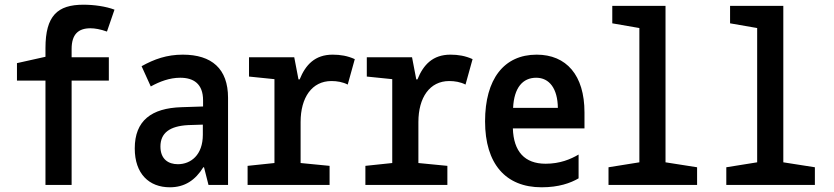

<svg xmlns="http://www.w3.org/2000/svg" viewBox="-20 -785 3540 815"><path d="M173 0H284V-443H442V-542H284V-577C284 -639 312 -665 364 -665C382 -665 406 -661 434 -651L466 -744C429 -758 379 -765 334 -765C224 -765 173 -718 173 -581V-544L52 -517V-443H173Z M701 10C764 10 809 -20 843 -75H846L865 0H948V-370C948 -493 879 -553 756 -553C688 -553 635 -534 581 -504L620 -418C658 -439 700 -455 745 -455C801 -455 842 -430 842 -359V-333L750 -330C623 -326 552 -273 552 -155C552 -47 613 10 701 10ZM735 -88C695 -88 661 -109 661 -163C661 -221 701 -250 779 -254L841 -256V-213C841 -127 790 -88 735 -88Z M1031 0H1379V-81L1256 -93V-267C1256 -371 1304 -441 1387 -441C1410 -441 1435 -437 1456 -426L1486 -534C1455 -548 1425 -553 1392 -553C1317 -553 1277 -510 1252 -448H1247L1229 -542H1037V-460L1145 -449V-93L1031 -81Z M1531 0H1879V-81L1756 -93V-267C1756 -371 1804 -441 1887 -441C1910 -441 1935 -437 1956 -426L1986 -534C1955 -548 1925 -553 1892 -553C1817 -553 1777 -510 1752 -448H1747L1729 -542H1537V-460L1645 -449V-93L1531 -81Z M2279 10C2352 10 2402 -8 2436 -28V-129C2402 -109 2357 -90 2296 -90C2207 -90 2160 -142 2157 -240H2461V-308C2461 -466 2384 -553 2258 -553C2119 -553 2039 -449 2039 -270C2039 -90 2126 10 2279 10ZM2348 -327H2158C2162 -413 2199 -455 2256 -455C2312 -455 2347 -409 2348 -327Z M2563 0H2939V-75L2805 -96V-760H2579V-686L2694 -666V-96L2563 -75Z M3063 0H3439V-75L3305 -96V-760H3079V-686L3194 -666V-96L3063 -75Z"/></svg>

Font: Noto Sans Mono ExtraCondensed SemiBold
Style: Regular
Weight: 600
Width: 2
Designer: Monotype Design Team
Foundry: Monotype Imaging Inc.
Version: Version 2.014